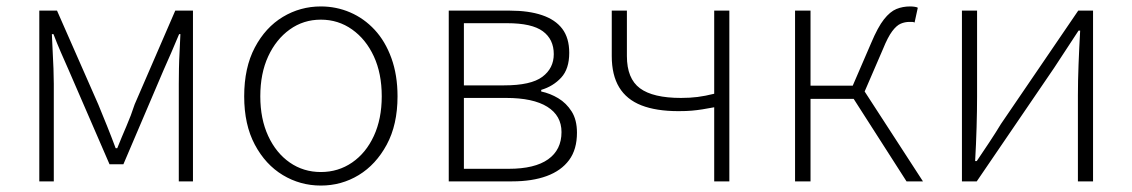

<svg xmlns="http://www.w3.org/2000/svg" viewBox="-20 -563 3515 596"><path d="M102 0V-530H157L285 -239Q299 -205 312.5 -171.5Q326 -138 339 -103H344Q358 -138 372.5 -171.5Q387 -205 398 -239L524 -530H579V0H535V-303Q535 -324 535.5 -350Q536 -376 537.5 -403.5Q539 -431 540 -457H536Q524 -428 512 -400.5Q500 -373 488 -346L363 -53H320L193 -346Q181 -373 169 -400.5Q157 -428 146 -457H141Q142 -431 143.5 -403.5Q145 -376 146 -350Q147 -324 147 -303V0Z M976 13Q912 13 858 -19.5Q804 -52 771 -114Q738 -176 738 -264Q738 -353 771 -415.5Q804 -478 858 -510.5Q912 -543 976 -543Q1024 -543 1067 -524.5Q1110 -506 1143 -470.5Q1176 -435 1195 -382.5Q1214 -330 1214 -264Q1214 -176 1180.5 -114Q1147 -52 1093.5 -19.5Q1040 13 976 13ZM976 -29Q1030 -29 1073 -58.5Q1116 -88 1140.5 -141Q1165 -194 1165 -264Q1165 -335 1140.5 -388Q1116 -441 1073 -471.5Q1030 -502 976 -502Q922 -502 879.5 -471.5Q837 -441 812.5 -388Q788 -335 788 -264Q788 -194 812.5 -141Q837 -88 879.5 -58.5Q922 -29 976 -29Z M1373 0V-530H1563Q1621 -530 1662.5 -516Q1704 -502 1725.5 -473.5Q1747 -445 1747 -399Q1747 -349 1722 -322Q1697 -295 1660 -284V-279Q1688 -273 1713 -258Q1738 -243 1754.5 -217Q1771 -191 1771 -151Q1771 -99 1746.5 -66Q1722 -33 1677 -16.5Q1632 0 1570 0ZM1420 -298H1545Q1628 -298 1663.5 -324.5Q1699 -351 1699 -395Q1699 -441 1665 -466Q1631 -491 1554 -491H1420ZM1420 -39H1559Q1640 -39 1681.5 -68.5Q1723 -98 1723 -153Q1723 -204 1679 -231.5Q1635 -259 1551 -259H1420Z M2197 0V-230Q2176 -226 2160 -223.5Q2144 -221 2127.5 -219.5Q2111 -218 2086 -218Q2017 -218 1971 -236Q1925 -254 1902 -292Q1879 -330 1879 -389V-530H1926V-389Q1926 -319 1966.5 -289Q2007 -259 2094 -259Q2122 -259 2145.5 -262Q2169 -265 2197 -272V-530H2244V0Z M2448 0V-530H2496V-297H2627L2684 -429Q2705 -479 2724 -503Q2743 -527 2762.5 -535Q2782 -543 2805 -543Q2812 -543 2819 -542Q2826 -541 2829 -539L2819 -493Q2815 -495 2812 -495Q2809 -495 2803 -495Q2789 -495 2776 -489.5Q2763 -484 2749.5 -466Q2736 -448 2721 -411L2664 -279L2845 0H2794L2630 -256H2496V0Z M2966 0V-530H3013V-263Q3013 -220 3011.5 -168Q3010 -116 3007 -63H3012Q3029 -88 3050.5 -120.5Q3072 -153 3087 -178L3327 -530H3373V0H3326V-267Q3326 -311 3328 -363Q3330 -415 3333 -468H3328Q3312 -443 3290 -410Q3268 -377 3252 -352L3012 0Z"/></svg>

Font: Noto Sans TC ExtraLight
Style: Regular
Weight: 250
Designer: Ryoko NISHIZUKA  (kana, bopomofo & ideographs); Paul D. Hunt (Latin, Greek & Cyrillic); Sandoll Communications , Soo-you
Foundry: Adobe
Version: Version 2.004-H2;hotconv 1.0.118;makeotfexe 2.5.65603